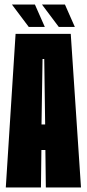

<svg xmlns="http://www.w3.org/2000/svg" viewBox="-20 -824 382 844"><path d="M5.5 0 48.5 -675H291L336 0H181.5L179.5 -164.5H162L160 0ZM162.5 -277H178.5L174.5 -564.5H167ZM238.5 -705.5 164.5 -804H265.5L309 -705.5ZM106.5 -705.5 32.5 -804H133.5L177 -705.5Z"/></svg>

Font: Anybody UltraCondensed ExtraBold
Style: Regular
Weight: 800
Width: 1
Designer: Tyler Finck
Foundry: Etcetera Type Company
Version: Version 1.010; ttfautohint (v1.8.3) -l 8 -r 50 -G 200 -x 14 